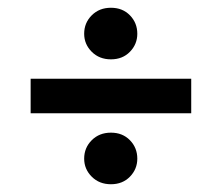

<svg xmlns="http://www.w3.org/2000/svg" viewBox="-20 -538 572 495"><path d="M266 -385Q236 -385 216.5 -404.5Q197 -424 197 -451Q197 -479 216.5 -498.5Q236 -518 266 -518Q296 -518 315 -498.5Q334 -479 334 -451Q334 -424 315 -404.5Q296 -385 266 -385ZM59 -246V-335H473V-246ZM266 -63Q236 -63 216.5 -82.5Q197 -102 197 -129Q197 -157 216.5 -176.5Q236 -196 266 -196Q296 -196 315 -176.5Q334 -157 334 -129Q334 -102 315 -82.5Q296 -63 266 -63Z"/></svg>

Font: Firefly Display Medium
Style: Regular
Weight: 500
Designer: Colophon Foundry, Jonny Pinhorn
Foundry: Colophon Foundry
Version: Version 1.200; ttfautohint (v1.8.3)